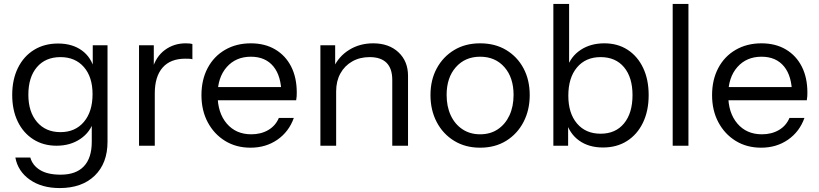

<svg xmlns="http://www.w3.org/2000/svg" viewBox="-20 -740 4160 975"><path d="M283 215Q192 215 131.5 172.5Q71 130 58 60H134Q145 100 183.5 123.5Q222 147 288 147Q366 147 406 104.5Q446 62 446 -20V-129L456 -127Q439 -69 388 -34.5Q337 0 267 0Q200 0 149 -32.5Q98 -65 70 -123Q42 -181 42 -258Q42 -336 71 -395Q100 -454 152.5 -486.5Q205 -519 275 -519Q347 -519 395.5 -484Q444 -449 460 -384L451 -383V-510H526V-20Q526 89 461 152Q396 215 283 215ZM287 -69Q362 -69 406 -121Q450 -173 450 -262Q450 -349 406 -399.5Q362 -450 287 -450Q211 -450 167.5 -399Q124 -348 124 -259Q124 -172 168 -120.5Q212 -69 287 -69Z M686 0V-510H761V-380H766V0ZM766 -266 753 -387Q771 -452 817 -486Q863 -520 923 -520Q948 -520 957 -516V-439Q952 -441 943 -441.5Q934 -442 921 -442Q845 -442 805.5 -396.5Q766 -351 766 -266Z M1252 10Q1179 10 1123 -24.5Q1067 -59 1035 -119Q1003 -179 1003 -257Q1003 -335 1034.5 -394.5Q1066 -454 1123 -487Q1180 -520 1254 -520Q1325 -520 1377.5 -489Q1430 -458 1458.5 -402Q1487 -346 1487 -270Q1487 -260 1486.5 -251Q1486 -242 1484 -231H1063V-298H1435L1409 -261Q1409 -353 1368.5 -402.5Q1328 -452 1254 -452Q1178 -452 1131.5 -399.5Q1085 -347 1085 -258Q1085 -167 1131.5 -112.5Q1178 -58 1256 -58Q1305 -58 1342 -79.5Q1379 -101 1396 -141H1472Q1447 -71 1388.5 -30.5Q1330 10 1252 10Z M1607 0V-510H1682V-390H1687V0ZM1972 0V-334Q1972 -392 1943 -421Q1914 -450 1857 -450Q1807 -450 1768.5 -428Q1730 -406 1708.5 -367Q1687 -328 1687 -276L1674 -397Q1700 -454 1753.5 -487Q1807 -520 1875 -520Q1955 -520 2003.5 -474.5Q2052 -429 2052 -355V0Z M2418 10Q2343 10 2286 -25Q2229 -60 2197.5 -120.5Q2166 -181 2166 -257Q2166 -334 2198 -393Q2230 -452 2286.5 -486Q2343 -520 2418 -520Q2494 -520 2550.5 -486Q2607 -452 2638.5 -393Q2670 -334 2670 -257Q2670 -181 2638.5 -120.5Q2607 -60 2550.5 -25Q2494 10 2418 10ZM2418 -58Q2470 -58 2508 -83.5Q2546 -109 2567 -154Q2588 -199 2588 -258Q2588 -346 2541.5 -399Q2495 -452 2418 -452Q2342 -452 2295 -399Q2248 -346 2248 -258Q2248 -199 2269 -154Q2290 -109 2328.5 -83.5Q2367 -58 2418 -58Z M3042 9Q2970 9 2921 -26Q2872 -61 2854 -125L2865 -127V0H2790V-720H2870V-391L2859 -394Q2878 -453 2928.5 -486.5Q2979 -520 3049 -520Q3117 -520 3167.5 -487Q3218 -454 3246 -395Q3274 -336 3274 -257Q3274 -177 3245 -117Q3216 -57 3164 -24Q3112 9 3042 9ZM3030 -61Q3106 -61 3149 -113.5Q3192 -166 3192 -257Q3192 -347 3149 -398.5Q3106 -450 3030 -450Q2954 -450 2910 -397.5Q2866 -345 2866 -254Q2866 -165 2910 -113Q2954 -61 3030 -61Z M3396 0V-720H3476V0Z M3845 10Q3772 10 3716 -24.5Q3660 -59 3628 -119Q3596 -179 3596 -257Q3596 -335 3627.5 -394.5Q3659 -454 3716 -487Q3773 -520 3847 -520Q3918 -520 3970.5 -489Q4023 -458 4051.5 -402Q4080 -346 4080 -270Q4080 -260 4079.5 -251Q4079 -242 4077 -231H3656V-298H4028L4002 -261Q4002 -353 3961.5 -402.5Q3921 -452 3847 -452Q3771 -452 3724.5 -399.5Q3678 -347 3678 -258Q3678 -167 3724.5 -112.5Q3771 -58 3849 -58Q3898 -58 3935 -79.5Q3972 -101 3989 -141H4065Q4040 -71 3981.5 -30.5Q3923 10 3845 10Z"/></svg>

Font: Instrument Sans
Style: Regular
Weight: 400
Designer: Rodrigo Fuenzalida
Foundry: fragTYPE
Version: Version 1.000;gftools[0.9.28]